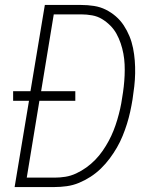

<svg xmlns="http://www.w3.org/2000/svg" viewBox="-20 -755 640 775"><path d="M39 0 97 -348H33V-387H103L161 -735H307Q334 -735 359.5 -731Q385 -727 407 -716Q429 -705 447.5 -689Q466 -673 479.5 -652.5Q493 -632 502.5 -609Q512 -586 517 -561Q522 -536 524 -510.5Q526 -485 525.5 -459Q525 -433 522 -406.5Q519 -380 515 -354Q511 -329 505.5 -304Q500 -279 492.5 -255Q485 -231 475 -206.5Q465 -182 452 -159.5Q439 -137 423 -115.5Q407 -94 387.5 -75Q368 -56 345.5 -41.5Q323 -27 299 -17Q275 -7 249.5 -3.5Q224 0 200 0ZM88 -38H200Q222 -38 244 -41.5Q266 -45 287.5 -55Q309 -65 328.5 -79Q348 -93 364.5 -110Q381 -127 394.5 -146.5Q408 -166 419 -186.5Q430 -207 438.5 -228.5Q447 -250 453.5 -272Q460 -294 465 -316Q470 -338 473 -360Q477 -383 479.5 -405.5Q482 -428 483 -450.5Q484 -473 483 -495Q482 -517 478 -538.5Q474 -560 467 -580.5Q460 -601 450 -619Q440 -637 425 -652Q410 -667 392 -678Q374 -689 352 -693Q330 -697 307 -697H197L146 -387H284V-348H139Z"/></svg>

Font: Iosevka SS04 XLt Ex
Style: Italic
Weight: 200
Width: 7
Italic angle: -9°
Monospace: yes
Designer: Belleve Invis
Foundry: Belleve Invis
Version: Version 19.0.0; ttfautohint (v1.8.4)